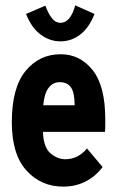

<svg xmlns="http://www.w3.org/2000/svg" viewBox="-20 -684 440 715"><path d="M216 11Q133 11 78.5 -49Q24 -109 24 -229Q24 -357 75 -419.5Q126 -482 206 -482Q278 -482 325 -423Q372 -364 372 -240Q372 -229 372 -216Q372 -203 371 -193H140Q142 -136 167 -114Q192 -92 222 -91Q246 -91 266 -100.5Q286 -110 304 -131L362 -62Q335 -26 297.5 -7.5Q260 11 216 11ZM141 -292H258Q258 -337 245 -357.5Q232 -378 202 -378Q177 -378 161 -357Q145 -336 141 -292ZM260 -664 332 -632Q312 -581 279 -555.5Q246 -530 205 -530Q165 -530 131 -555.5Q97 -581 77 -632L149 -663Q160 -633 173.5 -616Q187 -599 205 -599Q224 -599 238 -616Q252 -633 260 -664Z"/></svg>

Font: Inconsolata Condensed Black
Style: Regular
Weight: 900
Width: 3
Monospace: yes
Designer: Raph Levien, Cyreal, Brenton Simpson
Foundry: Raph Levien, Cyreal, Google
Version: Version 3.001; ttfautohint (v1.8.2.53-6de2)